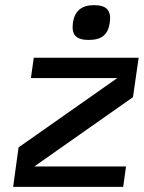

<svg xmlns="http://www.w3.org/2000/svg" viewBox="-20 -725 558 745"><path d="M113 -79H114H469L458 0H31L52 -153L435 -422H100L111 -501H518L496 -348ZM344 -705H345Q382 -705 396.5 -688.5Q411 -672 406 -637Q401 -602 381.5 -586Q362 -570 324 -570Q287 -570 272.5 -586Q258 -602 263 -637Q273 -705 344 -705Z"/></svg>

Font: Fivo Sans Modern Med
Style: Italic
Weight: 450
Designer: Alexander Slobzheninov
Foundry: Alexander Slobzheninov
Version: 1.0